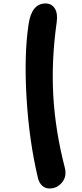

<svg xmlns="http://www.w3.org/2000/svg" viewBox="-20 -869 470 1105"><path d="M265.1 215.8Q240.2 215.8 222.7 199.7Q205.1 183.6 198.2 154.8Q147.5 -58.6 132.8 -305.7Q118.2 -552.7 144 -726.1Q161.1 -849.1 242.2 -849.1Q277.3 -849.1 295.4 -820.3Q313.5 -791.5 306.2 -740.2Q275.4 -522 286.6 -319.6Q297.9 -117.2 353 96.2Q365.7 146.5 336.9 181.2Q308.1 215.8 265.1 215.8Z"/></svg>

Font: Shantell Sans Bouncy
Style: Bold Italic
Weight: 700
Italic angle: -11.31°
Designer: Stephen Nixon, Anya Danilova, Shantell Martin
Foundry: Arrow Type
Version: Version 1.006;[9816181b4]